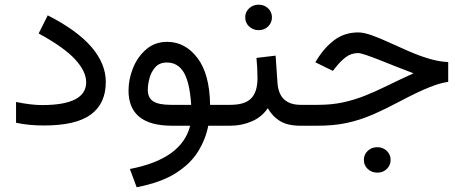

<svg xmlns="http://www.w3.org/2000/svg" viewBox="-20 -535 1970 817"><path d="M159.2 -87.9Q346.7 -87.9 346.7 -185.1Q346.7 -231 299.8 -282.2Q252.9 -333.5 144.5 -392.6L183.1 -469.7Q308.6 -405.8 369.4 -334.7Q430.2 -263.7 430.2 -186.5Q430.2 -94.7 366.9 -47.9Q303.7 -1 166.5 -1Q101.1 -1 48.3 -12.7V-101.1Q112.3 -87.9 159.2 -87.9Z M691.4 -356.9Q767.6 -356.9 819.8 -288.8Q872.1 -220.7 874 -88.9H933.1V0H866.2Q855.5 56.2 823.5 108.6Q791.5 161.1 728.5 201.4Q665.5 241.7 561.5 261.7L532.7 184.1Q753.9 141.6 789.1 0H711.9Q526.9 0 526.9 -149.9Q526.9 -197.8 546.1 -245.6Q565.4 -293.5 602.3 -325.2Q639.2 -356.9 691.4 -356.9ZM707 -88.9H793.5Q787.6 -183.1 762.5 -226.1Q737.3 -269 689.9 -269Q658.7 -269 640.9 -249Q623 -229 616 -201.9Q608.9 -174.8 608.9 -152.8Q608.9 -118.7 632.1 -103.8Q655.3 -88.9 707 -88.9Z M1071.3 -288.6 1152.8 -298.3 1160.6 -184.1Q1166.5 -88.9 1259.8 -88.9H1270V0H1258.8Q1204.6 0 1172.1 -19.5Q1139.6 -39.1 1119.6 -74.7Q1093.3 -36.1 1050.3 -18.1Q1007.3 0 960.4 0H913.6V-88.9H960.4Q1022.5 -88.9 1049.1 -116.7Q1075.7 -144.5 1075.7 -202.1Q1075.7 -225.6 1074.5 -246.6Q1073.2 -267.6 1071.3 -288.6ZM1023.4 -460.9Q1023.4 -483.9 1040 -499.5Q1056.6 -515.1 1080.6 -515.1Q1104.5 -515.1 1120.8 -499.5Q1137.2 -483.9 1137.2 -460.9Q1137.2 -438 1120.8 -422.4Q1104.5 -406.7 1080.6 -406.7Q1056.6 -406.7 1040 -422.4Q1023.4 -438 1023.4 -460.9Z M1528.3 145.5Q1528.3 122.6 1544.9 106.9Q1561.5 91.3 1585.4 91.3Q1609.4 91.3 1625.7 106.9Q1642.1 122.6 1642.1 145.5Q1642.1 168.5 1625.7 184.1Q1609.4 199.7 1585.4 199.7Q1561.5 199.7 1544.9 184.1Q1528.3 168.5 1528.3 145.5ZM1250.5 -88.9H1333.5Q1390.6 -88.9 1438.5 -99.1Q1486.3 -109.4 1532 -127.4Q1577.6 -145.5 1627.7 -170.2Q1677.7 -194.8 1739.7 -223.1Q1705.1 -235.8 1668 -250.7Q1630.9 -265.6 1597.4 -278.8Q1564 -292 1539.1 -300.5Q1514.2 -309.1 1503.9 -309.1Q1474.1 -309.1 1451.4 -291.7Q1428.7 -274.4 1409.7 -250L1396.5 -233.4L1321.8 -270L1329.1 -281.7Q1361.3 -334 1404.1 -365.5Q1446.8 -397 1504.4 -397Q1528.3 -397 1562.3 -384.8Q1596.2 -372.6 1636.2 -354.2Q1676.3 -335.9 1719.2 -317.1Q1762.2 -298.3 1805.2 -285.4Q1848.1 -272.5 1887.2 -271V-186.5Q1856 -183.1 1807.4 -163.8Q1758.8 -144.5 1681.2 -103.5Q1618.7 -70.3 1565.2 -47.1Q1511.7 -23.9 1456.3 -12Q1400.9 0 1332 0H1250.5Z"/></svg>

Font: Vazirmatn RD UI
Style: Regular
Weight: 400
Designer: Saber Rastikerdar
Foundry: Saber Rastikerdar
Version: Version 33.003